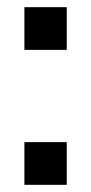

<svg xmlns="http://www.w3.org/2000/svg" viewBox="-20 -515 254 535"><path d="M48 -495H166V-376H48ZM48 -119H166V0H48Z"/></svg>

Font: Cabin Medium
Style: Regular
Weight: 500
Designer: Pablo Impallari
Foundry: Pablo Impallari. http://www.impallari.com Igino Marini. http://www.ikern.com
Version: Version 2.001